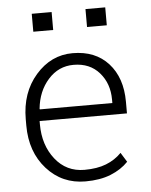

<svg xmlns="http://www.w3.org/2000/svg" viewBox="-52 -764 643 817"><g transform="rotate(-5 269.0 -355.0)"><path d="M49.8 0ZM280.3 10.3Q180.7 10.3 115.2 -62.7Q49.8 -135.7 49.8 -248.5V-275.4Q49.8 -388.7 115 -463.4Q180.2 -538.1 272.5 -538.1Q369.6 -538.1 425.3 -476.6Q481 -415 481 -312.5V-262.7H107.9V-248.5Q107.9 -159.7 155.5 -99.4Q203.1 -39.1 280.3 -39.1Q334.5 -39.1 373 -54.2Q411.6 -69.3 439 -97.7L463.9 -57.6Q434.1 -26.4 388.7 -8.1Q343.3 10.3 280.3 10.3ZM272.5 -488.3Q208 -488.3 163.8 -438.7Q119.6 -389.2 112.3 -314.5L113.3 -312H422.9V-326.7Q422.9 -395.5 382.3 -441.9Q341.8 -488.3 272.5 -488.3ZM428.2 -643.6H343.8V-720.2H428.2ZM199.2 -643.6H114.3V-720.2H199.2Z"/></g></svg>

Font: TypoPRO Roboto Slab
Style: Light
Weight: 300
Designer: Google
Version: Version 1.100263; 2013; ttfautohint (v0.94.20-1c74) -l 8 -r 